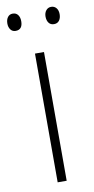

<svg xmlns="http://www.w3.org/2000/svg" viewBox="-96 -740 380 777"><g transform="rotate(-10 94.5 -352.0)"><path d="M113 0H76V-529H113ZM-13 -668Q-13 -684 -5.5 -694Q2 -704 15 -704Q29 -704 36.5 -694Q44 -684 44 -668Q44 -633 15 -633Q2 -633 -5.5 -643Q-13 -653 -13 -668ZM144 -669Q144 -684 152 -694Q160 -704 173 -704Q186 -704 194 -694.5Q202 -685 202 -669Q202 -653 194.5 -643Q187 -633 173 -633Q159 -633 151.5 -643Q144 -653 144 -669Z"/></g></svg>

Font: Noto Sans Kannada Condensed ExtraLight
Style: Regular
Weight: 200
Width: 3
Designer: Jelle Bosma - Monotype Design Team
Foundry: Monotype Imaging Inc.
Version: Version 2.005; ttfautohint (v1.8.4.7-5d5b)